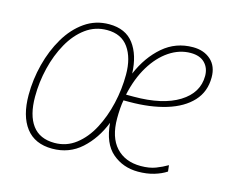

<svg xmlns="http://www.w3.org/2000/svg" viewBox="-82 -652 939 778"><g transform="rotate(15 387.5 -263.5)"><path d="M193 10Q120 10 82.5 -39Q45 -88 45 -176Q45 -241 61.5 -305Q78 -369 109 -421.5Q140 -474 185 -505.5Q230 -537 287 -537Q356 -537 390.5 -491Q425 -445 428 -368Q460 -443 513.5 -489Q567 -535 639 -535Q685 -535 714 -509Q743 -483 743 -436Q743 -376 705.5 -335.5Q668 -295 601 -274.5Q534 -254 446 -254H422Q419 -239 417.5 -218.5Q416 -198 416 -177Q416 -98 454 -56.5Q492 -15 558 -15Q594 -15 620 -25Q646 -35 668 -48L671 -22Q650 -8 620 1Q590 10 553 10Q490 10 445 -28.5Q400 -67 393 -152Q365 -81 314.5 -35.5Q264 10 193 10ZM196 -15Q246 -15 285 -45Q324 -75 350.5 -125Q377 -175 391 -235.5Q405 -296 405 -357Q405 -427 375 -469.5Q345 -512 285 -512Q235 -512 195.5 -483Q156 -454 128.5 -405Q101 -356 86.5 -296.5Q72 -237 72 -176Q72 -98 103 -56.5Q134 -15 196 -15ZM458 -279Q579 -279 647.5 -321.5Q716 -364 716 -435Q716 -468 695.5 -489Q675 -510 636 -510Q589 -510 546.5 -481.5Q504 -453 472.5 -401Q441 -349 426 -279Z"/></g></svg>

Font: Noto Sans SemiCondensed Thin
Style: Italic
Weight: 100
Width: 4
Italic angle: -12°
Designer: Monotype Design Team
Foundry: Monotype Imaging Inc.
Version: Version 2.013; ttfautohint (v1.8.4.7-5d5b)